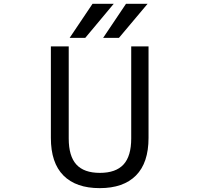

<svg xmlns="http://www.w3.org/2000/svg" viewBox="-20 -976 1040 1008"><path d="M247.1 -252V-732.4H340.8V-249Q340.8 -156.2 380.9 -112.3Q420.9 -68.4 504.4 -68.4Q587.9 -68.4 628.4 -112.3Q668.9 -156.2 668.9 -249V-732.4H759.8V-252Q759.8 -121.1 693.8 -54.7Q627.9 11.7 503.4 11.7Q378.9 11.7 313 -54.7Q247.1 -121.1 247.1 -252ZM427.7 -777.3H345.7L465.8 -956.1H577.1ZM604.5 -777.3H521.5L641.6 -956.1H754.9Z"/></svg>

Font: GenEi Gothic M Regular
Style: Regular
Weight: 400
Designer: o_tamon (Modified); [Source Han Sans]
Ryoko NISHIZUKA  (kana & ideographs); Paul D. Hunt (Latin, Greek & Cyrillic); Wenl
Version: Version 1.1a;Original Version 1.004